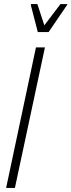

<svg xmlns="http://www.w3.org/2000/svg" viewBox="-20 -920 350 940"><path d="M10 0 156 -688H200L53 0ZM165 -763 131 -895 132 -900H163L197 -796L276 -900H310L308 -895L218 -763Z"/></svg>

Font: Saira ExtraCondensed ExtraLight
Style: Italic
Weight: 250
Width: 2
Italic angle: -12°
Designer: Hector Gatti with collaboration of the Omnibus-Type team
Foundry: Omnibus-Type
Version: Version 1.101